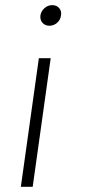

<svg xmlns="http://www.w3.org/2000/svg" viewBox="-20 -526 340 746"><path d="M183 -506Q200 -506 210 -494.5Q220 -483 217 -466Q215 -449 202 -437.5Q189 -426 172 -426Q155 -426 145 -437.5Q135 -449 137 -466Q140 -483 153 -494.5Q166 -506 183 -506ZM107 199.9H61L131 -300H177Z"/></svg>

Font: Retni Sans Light
Style: Italic
Weight: 300
Italic angle: -8°
Designer: Vitaly Kuzmin
Foundry: ParaType Ltd.
Version: Version 1.00;June 10, 2019;FontCreator 11.5.0.2425 64-bit; t